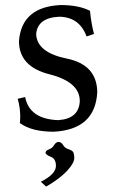

<svg xmlns="http://www.w3.org/2000/svg" viewBox="-20 -502 457 746"><path d="M188.5 9.8Q103 9.8 57.1 -23.9Q58.6 -36.1 58.6 -49.3Q58.6 -84 48.8 -118.2L77.6 -125Q94.7 -39.1 206.1 -35.2Q287.1 -40.5 290 -109.4Q290 -183.6 171.9 -213.4Q53.7 -243.2 53.7 -342.3Q64 -475.6 215.8 -482.4Q286.1 -482.4 329.6 -460Q334.5 -410.6 345.2 -370.1L316.4 -360.4Q288.6 -436 210 -437Q126.5 -433.1 120.6 -370.6Q122.1 -298.3 239.5 -274.4Q356.9 -250.5 357.9 -143.6Q350.1 1.5 188.5 9.8ZM159.2 223.1 138.7 204.1Q197.3 174.8 197.3 142.6Q197.3 114.7 177.5 107.2Q157.7 99.6 156.7 91.3Q157.7 83 170.7 78.1Q183.6 73.2 190.2 61.8Q196.8 50.3 207.5 49.3Q218.8 50.3 225.3 61.8Q231.9 73.2 247.1 78.1Q262.2 83 265.4 90.8Q268.6 98.6 268.6 111.3Q268.6 131.8 240 162.4Q211.4 192.9 159.2 223.1Z"/></svg>

Font: Almanac
Style: Regular
Weight: 400
Designer: Eden's Almanac
Version: Version 3.501;March 28, 2021;FontCreator 13.0.0.2683 64-bit